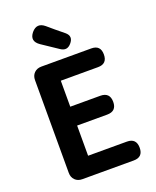

<svg xmlns="http://www.w3.org/2000/svg" viewBox="-175 -1085 965 1186"><g transform="rotate(-20 307.0 -492.0)"><path d="M494.1 0H156.2Q127 0 108.9 -18.1Q90.8 -36.1 90.8 -65.4V-674.8Q90.8 -704.1 108.9 -722.2Q127 -740.2 156.2 -740.2H484.4Q544.9 -740.2 544.9 -678.7Q544.9 -617.2 484.4 -617.2H239.3V-446.3H436.5Q499 -446.3 499 -383.8Q499 -322.3 436.5 -322.3H239.3V-124H494.1Q555.7 -124 555.7 -61.5Q555.7 0 494.1 0ZM267.6 -965.8Q306.6 -931.6 367.2 -882.8Q405.3 -850.6 371.1 -811.5Q340.8 -776.4 302.7 -801.8L196.3 -873Q141.6 -910.2 181.6 -959Q220.7 -1004.9 267.6 -965.8Z"/></g></svg>

Font: GenSenMaruGothic TW TTF Bold
Style: Regular
Weight: 700
Version: Version 1.301